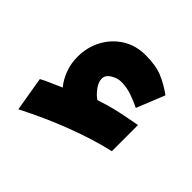

<svg xmlns="http://www.w3.org/2000/svg" viewBox="-129 -535 702 702"><g transform="rotate(45 222.0 -183.5)"><path d="M191.4 -243.2Q191.4 -226.1 205.8 -206.5Q220.2 -187 235.8 -176.8Q271 -188.5 297.1 -195.1Q323.2 -201.7 348.4 -206.5Q373.5 -211.4 405.3 -217.3V-82Q330.6 -65.4 239 -30.8Q147.5 3.9 55.2 51.3L32.7 -82.5Q50.3 -92.3 73.2 -101.8Q96.2 -111.3 113.8 -119.6Q95.7 -141.1 84 -171.9Q72.3 -202.6 72.3 -237.8Q72.3 -287.1 94.2 -328.1Q116.2 -369.1 155 -393.6Q193.8 -418 244.6 -418Q297.9 -418 332.3 -403.6Q366.7 -389.2 399.4 -365.2L355.5 -255.9Q333 -267.1 305.9 -276.6Q278.8 -286.1 251 -286.1Q231.4 -286.1 211.4 -274.2Q191.4 -262.2 191.4 -243.2Z"/></g></svg>

Font: Vazirmatn RD Black
Style: Regular
Weight: 900
Designer: Saber Rastikerdar
Foundry: Saber Rastikerdar
Version: Version 32.102